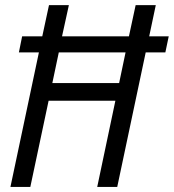

<svg xmlns="http://www.w3.org/2000/svg" viewBox="-20 -734 683 754"><path d="M21 0 132.8 -528.3H54.2L66.9 -591.3H146L172.4 -713.9H250.5L223.6 -591.3H486.3L512.7 -713.9H591.8L565.9 -591.3H642.6L629.4 -528.3H552.2L440.4 0H361.8L433.1 -338.4H170.9L99.1 0ZM185.5 -407.7H447.8L473.1 -528.3H210.9Z"/></svg>

Font: Open Sans SemiCondensed
Style: Italic
Weight: 400
Width: 4
Italic angle: -12°
Designer: Monotype Design Team
Foundry: Monotype Imaging Inc.
Version: Version 3.000